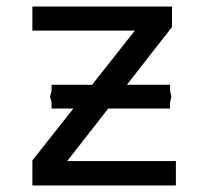

<svg xmlns="http://www.w3.org/2000/svg" viewBox="-20 -570 640 590"><path d="M79.5 -77 205.5 -236.5H138.5V-254L134 -273L138.5 -291.5V-309.5H263L394.5 -476H79.5V-550H508.5V-487L370 -309.5H502.5V-291.5L506.5 -273L502.5 -254V-236.5H312.5L186.5 -75H520.5V0H79.5Z"/></svg>

Font: JuliaMono
Style: Regular
Weight: 400
Monospace: yes
Designer: cormullion
Foundry: corm
Version: Version 0.055; ttfautohint (v1.8.4)